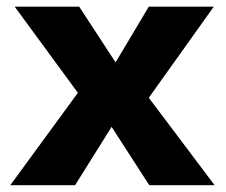

<svg xmlns="http://www.w3.org/2000/svg" viewBox="-20 -547 666 567"><path d="M10.3 0 210 -272.9 23.4 -527.3H213.9L321.3 -362.8L419.4 -527.3H611.3L419.4 -258.3L613.8 0H420.9L309.6 -172.4L201.7 0Z"/></svg>

Font: Schibsted Grotesk ExtraBold
Style: Regular
Weight: 800
Designer: Bakken & Baeck AS, Henrik Kongsvoll
Foundry: Schibsted ASA
Version: Version 1.100; ttfautohint (v1.8.4.7-5d5b);gftools[0.9.25]